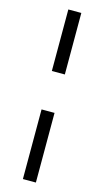

<svg xmlns="http://www.w3.org/2000/svg" viewBox="-141 -744 559 1028"><g transform="rotate(15 138.0 -230.0)"><path d="M102 -359V-700H174V-359ZM174 -146V240H102V-146Z"/></g></svg>

Font: Tilda Sans
Style: Regular
Weight: 400
Designer: ParaType Ltd
Foundry: ParaType Ltd
Version: Version 1.009